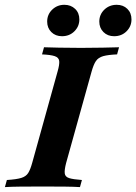

<svg xmlns="http://www.w3.org/2000/svg" viewBox="-45 -764 557 784"><path d="M-25 0 -16.9 -29Q22.6 -31.5 41.9 -37.5Q61.3 -43.5 70.2 -57.7Q79 -71.8 86.3 -98.4L190.3 -472.6Q198.4 -500.8 196.8 -514.9Q195.2 -529 178.6 -534.7Q162.1 -540.3 126.6 -541.9L134.7 -571Q157.3 -570.2 196 -569.4Q234.7 -568.5 285.5 -568.5Q334.7 -568.5 374.2 -569.4Q413.7 -570.2 441.1 -571L433.1 -541.9Q396 -540.3 376.2 -534.7Q356.5 -529 346.8 -514.9Q337.1 -500.8 329 -471.8L225 -98.4Q217.7 -70.2 219.4 -56Q221 -41.9 237.5 -36.7Q254 -31.5 289.5 -29L281.5 0Q258.1 -1.6 219 -2Q179.8 -2.4 129.8 -2.4Q77.4 -2.4 38.3 -2Q-0.8 -1.6 -25 0ZM208.1 -616.1Q181.5 -616.1 164.5 -633.1Q147.6 -650 147.6 -675.8Q147.6 -704.8 168.1 -724.6Q188.7 -744.4 217.7 -744.4Q244.4 -744.4 261.7 -727.8Q279 -711.3 279 -684.7Q279 -656.5 258.9 -636.3Q238.7 -616.1 208.1 -616.1ZM421 -616.1Q394.4 -616.1 377.4 -633.1Q360.5 -650 360.5 -675.8Q360.5 -704.8 381 -724.6Q401.6 -744.4 431.5 -744.4Q458.1 -744.4 475 -727.8Q491.9 -711.3 491.9 -684.7Q491.9 -656.5 471.8 -636.3Q451.6 -616.1 421 -616.1Z"/></svg>

Font: Playfair 5pt SemiExpanded Light ExtraBold
Style: Italic
Weight: 800
Italic angle: -15.6°
Version: Version 2.001;gftools[0.9.30]